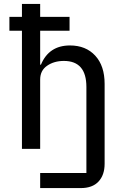

<svg xmlns="http://www.w3.org/2000/svg" viewBox="-20 -760 640 980"><path d="M185 200V123H421V-316Q421 -449 306 -449Q256 -449 220.5 -424.5Q185 -400 185 -354V0H92V-603H28V-674H92V-740H185V-674H335V-603H185V-430H189Q230 -528 337 -528Q418 -528 466 -476Q514 -424 514 -332V76Q514 133 483 166.5Q452 200 392 200Z"/></svg>

Font: IBM Plex Mono Text
Style: Regular
Weight: 450
Designer: Mike Abbink, Paul van der Laan, Pieter van Rosmalen
Foundry: Bold Monday
Version: Version 2.000